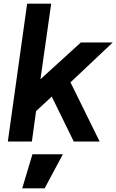

<svg xmlns="http://www.w3.org/2000/svg" viewBox="-20 -777 639 1054"><path d="M155 0 178 -167 264 -247 385 0H527L367 -325L599 -544H424L202 -342L261 -757H129L23 0ZM225 257 325 70H158L102 257Z"/></svg>

Font: Plus Jakarta Sans
Style: Bold Italic
Weight: 700
Italic angle: -8°
Designer: Gumpita Rahayu
Foundry: Tokotype
Version: Version 2.071;gftools[0.9.30]